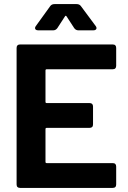

<svg xmlns="http://www.w3.org/2000/svg" viewBox="-20 -917 624 937"><path d="M530 -579H208Q202 -579 202 -573V-420Q202 -414 208 -414H417Q434 -414 434 -397V-310Q434 -293 417 -293H208Q202 -293 202 -287V-127Q202 -121 208 -121H530Q547 -121 547 -104V-17Q547 0 530 0H78Q61 0 61 -17V-683Q61 -700 78 -700H530Q547 -700 547 -683V-596Q547 -579 530 -579ZM151 -780Q151 -785 155 -790L225 -887Q232 -897 246 -897H354Q368 -897 375 -887L447 -790Q451 -785 451 -780Q451 -775 447 -772Q443 -769 436 -769H362Q350 -769 342 -780L305 -837Q303 -840 300.5 -840Q298 -840 297 -837L260 -780Q252 -769 240 -769H166Q159 -769 155 -772Q151 -775 151 -780Z"/></svg>

Font: Barlow
Style: Bold
Weight: 700
Designer: Jeremy Tribby
Foundry: Jeremy Tribby
Version: Version 1.101 August 23, 2024